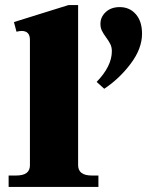

<svg xmlns="http://www.w3.org/2000/svg" viewBox="-20 -737 580 757"><path d="M14 -45H44Q98 -45 98 -85V-580Q98 -615 65 -615Q58 -615 45 -612L35 -650L250 -717H288V-86Q288 -45 342 -45H368V0H14ZM361 -414Q421 -476 421 -535Q421 -551 415 -563Q409 -575 398 -590Q387 -605 381.5 -616.5Q376 -628 376 -643Q376 -670 397 -689.5Q418 -709 452 -709Q491 -709 515.5 -681Q540 -653 540 -604Q540 -545 495 -485.5Q450 -426 391 -387Z"/></svg>

Font: Taviraj ExtraBold
Style: Regular
Weight: 800
Designer: Katatrad Team
Foundry: CadsonDemak
Version: Version 1.001